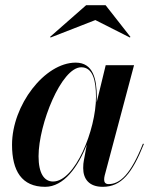

<svg xmlns="http://www.w3.org/2000/svg" viewBox="-20 -712 591 742"><path d="M348.5 -634.5 482 -567 484 -569.5 388 -692H313L173.5 -569.5L175.5 -567ZM354 -337C354 -405.5 340.5 -470 272.5 -470C152.5 -470 26.5 -305.5 26.5 -152.5C26.5 -51.5 64 10 154.5 10C226.5 10 281.5 -66.5 315.5 -153.5L304 -91.5C302.5 -84.5 301.5 -75 301.5 -62.5C301.5 -20 324.5 10 377 10C449.5 10 491 -43 536 -155.5L532.5 -157C485 -37.5 443.5 -0.5 399.5 -0.5C387 -0.5 382.5 -8 382.5 -17.5C382.5 -22 383 -28 384.5 -33.5L498 -460H388.5L353.5 -316C354 -323.5 354 -330.5 354 -337ZM351 -337.5C351 -210 270 -10.5 185 -10.5C150.5 -10.5 129 -42.5 129 -108C129 -231.5 217 -452 294 -452C338 -452 351 -402.5 351 -337.5Z"/></svg>

Font: Bodoni* 48pt Medium
Style: Italic
Weight: 500
Italic angle: -13°
Version: Version 2.3